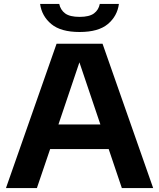

<svg xmlns="http://www.w3.org/2000/svg" viewBox="-20 -964 816 984"><path d="M10.5 0 270 -740H505.5L765 0H604.5L537 -200H237L169 0ZM279.5 -326H494.5L387 -644.5ZM388 -800Q291.5 -800 242.8 -840.8Q194 -881.5 185.5 -944H283.5Q290 -913 314 -895.2Q338 -877.5 388 -877.5Q437.5 -877.5 461.5 -895.2Q485.5 -913 491.5 -944H589.5Q581 -881 532.5 -840.5Q484 -800 388 -800Z"/></svg>

Font: Encode Sans Semi Expanded
Style: Bold
Weight: 700
Width: 6
Designer: Multiple Designers
Foundry: Impallari Type
Version: Version 3.000; ttfautohint (v1.8.3) -l 8 -r 50 -G 200 -x 14 